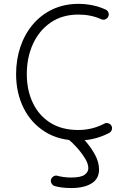

<svg xmlns="http://www.w3.org/2000/svg" viewBox="-20 -705 656 990"><path d="M538.1 -619.6Q533.7 -609.4 522.9 -605.2Q512.2 -601.1 502 -606Q447.8 -629.9 385.3 -629.9Q300.8 -629.9 241 -588.6Q181.2 -547.4 149.7 -477.8Q118.2 -408.2 118.2 -323.2Q118.2 -240.2 149.2 -174.8Q180.2 -109.4 239.5 -72Q298.8 -34.7 383.3 -34.7Q455.6 -34.7 517.6 -67.4Q527.3 -72.8 538.6 -69.3Q549.8 -65.9 554.7 -56.2Q560.1 -46.4 556.4 -35.6Q552.7 -24.9 543 -19.5Q467.8 19.5 383.3 19.5Q284.2 19.5 212.4 -25.4Q140.6 -70.3 101.8 -147.9Q63 -225.6 63 -323.2Q63 -397.5 85 -462.9Q106.9 -528.3 148.7 -578.1Q190.4 -627.9 250.2 -656.5Q310.1 -685.1 385.3 -685.1Q420.9 -685.1 456.1 -678Q491.2 -670.9 524.4 -655.8Q534.7 -651.4 538.8 -640.6Q543 -629.9 538.1 -619.6ZM329.6 -23.9Q336.9 -32.7 348.4 -33.9Q359.9 -35.2 368.2 -28.3Q391.6 -9.8 420.2 22.2Q448.7 54.2 469.7 92.5Q490.7 130.9 490.7 169.4Q490.7 216.8 452.1 240.7Q413.6 264.6 347.2 264.6Q297.9 264.6 262.2 254.4Q251.5 251 245.8 241Q240.2 231 243.2 220.2Q246.6 209.5 256.6 203.9Q266.6 198.2 277.3 201.7Q289.1 205.1 307.9 207.8Q326.7 210.4 345.7 210.4Q396.5 210.4 416 196.3Q435.5 182.1 435.5 162.1Q435.5 139.6 418 111.1Q400.4 82.5 376.7 56.2Q353 29.8 334 14.6Q325.2 7.3 324 -4.2Q322.8 -15.6 329.6 -23.9Z"/></svg>

Font: Mikhak-DS2-FD Light
Style: Regular
Weight: 300
Designer: Amin Abedi
Version: Version 3.2